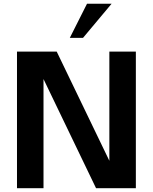

<svg xmlns="http://www.w3.org/2000/svg" viewBox="-20 -995 807 1015"><path d="M569.8 -975.1 418.9 -794.9H349.1L439.9 -975.1ZM698.2 0H487.8L210 -577.1V0H69.8V-722.2H279.8L558.1 -145V-722.2H698.2Z"/></svg>

Font: Perun
Style: Bold
Weight: 700
Foundry: Copyright (c) Stefan Peev, Context Ltd, 2016
Version: Version 1.0000